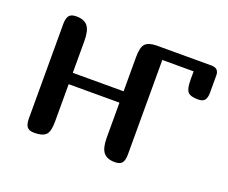

<svg xmlns="http://www.w3.org/2000/svg" viewBox="-89 -640 925 778"><g transform="rotate(20 373.5 -251.0)"><path d="M702 -502Q734 -502 734 -471V-396Q734 -375 726 -364.5Q718 -354 697 -354Q665 -354 653.5 -366.5Q642 -379 642 -418V-455H507V-47Q507 -23 498.5 -11.5Q490 0 467 0Q433 0 418 -19Q403 -38 403 -82V-233H184V-71Q184 -28 169.5 -14Q155 0 120 0Q97 0 88.5 -11.5Q80 -23 80 -47V-455Q80 -479 88.5 -490.5Q97 -502 120 -502Q154 -502 169 -483Q184 -464 184 -420V-282H403V-430Q403 -472 416.5 -486.5Q430 -501 463 -502Z"/></g></svg>

Font: Marmelad
Style: Regular
Weight: 400
Designer: Manvel Shmavonyan
Foundry: Cyreal
Version: Version 1.001;PS 001.001;hotconv 1.0.88;makeotf.lib2.5.64775